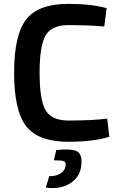

<svg xmlns="http://www.w3.org/2000/svg" viewBox="-20 -722 618 994"><path d="M535 -108 546 -14Q463 12 334 12Q179 12 116 -68Q53 -148 53 -345Q53 -542 116 -622Q179 -702 334 -702Q450 -702 532 -680L520 -585Q433 -592 334 -592Q248 -592 216.5 -539.5Q185 -487 185 -345Q185 -203 216.5 -150.5Q248 -98 334 -98Q461 -98 535 -108ZM259 108 271 55Q345 47 374.5 59.5Q404 72 402 120Q400 189 347.5 224.5Q295 260 217 249L235 190Q271 191 295 175Q319 159 320 130Q321 116 309.5 112Q298 108 259 108Z"/></svg>

Font: Exo 2.0 Semi Bold
Style: Regular
Weight: 600
Designer: Natanael Gama
Version: Version 1.001;PS 001.001;hotconv 1.0.70;makeotf.lib2.5.58329